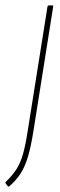

<svg xmlns="http://www.w3.org/2000/svg" viewBox="-77 -499 222 708"><path d="M98 -474Q99 -479 104 -479H115Q117 -479 118.5 -478.5Q120 -478 119 -474L46 -14Q37 42 26 79Q15 116 -1.5 141.5Q-18 167 -44 189Q-46 190 -48 188L-57 176Q-58 174 -55 171Q-32 149 -17 126Q-2 103 7.5 70Q17 37 25 -15Z"/></svg>

Font: Sofia Sans Extra Condensed Thin
Style: Italic
Weight: 250
Italic angle: -9°
Version: Version 4.100